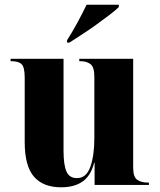

<svg xmlns="http://www.w3.org/2000/svg" viewBox="-20 -786 678 816"><path d="M240 10Q163 10 124 -35.5Q85 -81 85 -182V-456Q85 -500 72 -513Q59 -526 28 -526H25V-536H250V-147Q250 -85 262.5 -57Q275 -29 307 -29Q347 -29 364 -77Q381 -125 381 -199V-460Q381 -501 364.5 -513.5Q348 -526 321 -526H317V-536H546V-73Q546 -34 563 -22Q580 -10 609 -10H613V0H382V-94H380Q366 -39 331 -14.5Q296 10 240 10ZM265 -615Q285 -646 308.5 -689Q332 -732 348 -766H485V-756Q472 -743 446.5 -723.5Q421 -704 390.5 -682Q360 -660 329 -640Q298 -620 275 -605H265Z"/></svg>

Font: Noto Serif Display SemiCondensed ExtraBold
Style: Regular
Weight: 800
Width: 4
Designer: Monotype Design Team
Foundry: Monotype Imaging Inc.
Version: Version 2.009